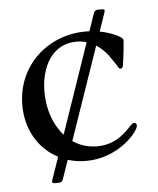

<svg xmlns="http://www.w3.org/2000/svg" viewBox="-47 -617 560 682"><g transform="rotate(-5 233.0 -276.0)"><path d="M120.4 24.9H135.3C143.5 24.5 147.4 21.7 150.6 13.8L174 -53.6C193.9 -47.6 215.2 -44 237.2 -44C355.1 -43 429.3 -132.8 429.3 -153.8C429.3 -159.8 425.4 -163.7 420.5 -163.7C416.5 -163.7 412.3 -161.2 406.6 -155.2C387.1 -134.2 350.5 -92.3 282.7 -92.3C249.6 -92.3 220.5 -101.9 196 -118.6L310 -448.9C332.7 -434.3 351.2 -413.7 365.1 -390.6C380 -371.4 381.7 -359.7 389.2 -359.7C394.2 -359.7 397.4 -363.3 398.8 -372.9C404.8 -412.6 408 -447.8 408.4 -457.4C408.4 -464.8 404.8 -468 395.6 -473.4C377.5 -484.4 353 -492.5 326.7 -497.5L349.8 -564.6C352.3 -572.4 350.5 -575.3 342.3 -575.6H327.4C319.2 -575.3 315.3 -572.4 312.1 -564.6L290.5 -501.8C285.9 -502.1 281.2 -502.1 276.6 -502.1C143.1 -502.1 30.2 -403.4 30.2 -260.3C30.2 -170.8 74.9 -101.6 141 -67.5L112.9 13.8C110.4 21.7 112.2 24.5 120.4 24.9ZM112.6 -301.1C112.6 -391.3 155.5 -468.8 240.4 -469.1C253.6 -469.1 266 -467.3 277.3 -463.8L167.3 -143.8C132.1 -182.5 112.6 -239.3 112.6 -301.1Z"/></g></svg>

Font: Margiela Serif Text
Style: Regular
Weight: 400
Designer: Andreas Faust, Stefan Endress
Version: Version 1.002;FEAKit 1.0